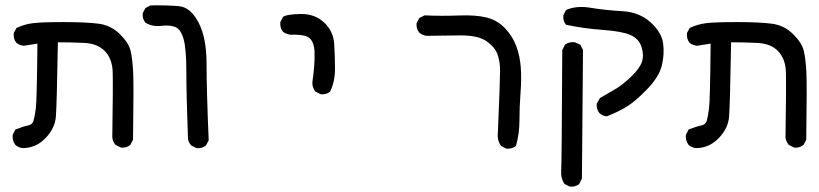

<svg xmlns="http://www.w3.org/2000/svg" viewBox="-20 -433 3040 713"><path d="M64 117Q48 115 37 105Q25 89 27 68L37 48Q68 36 84 33Q100 30 104.5 15.5Q109 1 113 -30.5Q117 -62 119 -271L68 -263Q52 -265 41 -274Q29 -288 31 -310L41 -329Q70 -343 102.5 -347Q135 -351 217.5 -351Q300 -351 346 -345Q392 -339 425 -306.5Q458 -274 465 -244Q472 -214 474.5 -165.5Q477 -117 474 86L464 105Q450 117 429 115L409 105Q399 93 397 78Q400 -117 398.5 -165.5Q397 -214 370 -242.5Q343 -271 294 -273.5Q245 -276 195 -276Q191 -44 187.5 0Q184 44 148.5 80.5Q113 117 64 117Z M710 117 690 107Q679 95 678 80Q672 -81 672 -166Q672 -251 662 -287Q652 -323 632.5 -332Q613 -341 579 -337Q545 -333 520 -349Q508 -363 510 -384L520 -403L539 -413Q602 -414 645 -410Q688 -406 717.5 -349Q747 -292 747 -196.5Q747 -101 755 88L745 107Q731 119 710 117Z M1171 -83 1151 -93Q1139 -109 1140 -128Q1144 -155 1146.5 -183.5Q1149 -212 1148 -242Q1147 -272 1132 -289Q1117 -306 1059 -304Q1043 -306 1031 -315Q1019 -329 1021 -351L1031 -370Q1043 -380 1096 -381Q1149 -382 1183.5 -349.5Q1218 -317 1221 -270.5Q1224 -224 1224 -177Q1224 -130 1206 -93Q1192 -81 1171 -83Z M1860 119 1841 109Q1825 88 1829 57Q1837 -133 1837 -169.5Q1837 -206 1827 -232.5Q1817 -259 1786 -280.5Q1755 -302 1688 -301.5Q1621 -301 1564 -300Q1548 -302 1537 -312Q1525 -326 1527 -347L1537 -366L1557 -376Q1619 -373 1683 -375.5Q1747 -378 1787 -368Q1827 -358 1855.5 -328Q1884 -298 1897.5 -261Q1911 -224 1914 -182Q1917 -140 1913 -88Q1909 -36 1909 14Q1909 64 1896 109Q1881 121 1860 119Z M2096 260 2076 250Q2062 229 2064 201.5Q2066 174 2068 -247L2078 -267Q2094 -279 2115 -276L2135 -267L2145 -247L2141 230L2131 250Q2117 262 2096 260ZM2233 -1Q2217 -3 2206 -13Q2194 -27 2196 -48L2208 -69Q2235 -85 2262.5 -100.5Q2290 -116 2323 -147.5Q2356 -179 2364 -204Q2372 -229 2362 -259.5Q2352 -290 2320 -303.5Q2288 -317 2218 -322Q2148 -327 2082 -341Q2070 -355 2072 -376L2082 -396Q2119 -412 2167 -405Q2228 -395 2291 -391.5Q2354 -388 2395.5 -350.5Q2437 -313 2442.5 -272Q2448 -231 2437.5 -189Q2427 -147 2382 -100.5Q2337 -54 2303.5 -34.5Q2270 -15 2233 -1Z M2564 117Q2548 115 2537 105Q2525 89 2527 68L2537 48Q2568 36 2584 33Q2600 30 2604.5 15.5Q2609 1 2613 -30.5Q2617 -62 2619 -271L2568 -263Q2552 -265 2541 -274Q2529 -288 2531 -310L2541 -329Q2570 -343 2602.5 -347Q2635 -351 2717.5 -351Q2800 -351 2846 -345Q2892 -339 2925 -306.5Q2958 -274 2965 -244Q2972 -214 2974.5 -165.5Q2977 -117 2974 86L2964 105Q2950 117 2929 115L2909 105Q2899 93 2897 78Q2900 -117 2898.5 -165.5Q2897 -214 2870 -242.5Q2843 -271 2794 -273.5Q2745 -276 2695 -276Q2691 -44 2687.5 0Q2684 44 2648.5 80.5Q2613 117 2564 117Z"/></svg>

Font: NaniFont Regular
Style: Regular
Weight: 400
Designer: Nanigashitei
Version: Version 1.036